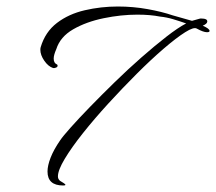

<svg xmlns="http://www.w3.org/2000/svg" viewBox="-20 -473 664 590"><path d="M174 97Q126 97 126 54Q126 36 135.5 11.5Q145 -13 165 -42Q173 -54 197.5 -81.5Q222 -109 257 -145Q292 -181 332.5 -220.5Q373 -260 414 -296Q455 -332 491 -360Q527 -388 552 -401Q532 -408 512 -414Q492 -420 472 -422Q442 -428 402 -428Q352 -428 298.5 -417Q245 -406 205 -383Q165 -360 153 -322Q145 -304 145 -293Q145 -279 155 -275Q157 -274 157 -271Q157 -267 151.5 -265Q146 -263 143 -264Q128 -269 116 -286.5Q104 -304 104 -320Q104 -325 105 -328Q119 -375 155 -402.5Q191 -430 240.5 -441.5Q290 -453 342 -453Q389 -453 433.5 -445Q478 -437 510 -426L570 -409L595 -416H600Q617 -416 617 -407Q617 -400 603 -394Q624 -385 624 -378Q624 -374 616 -374Q605 -374 585 -385Q576 -391 549 -374Q522 -357 483 -323.5Q444 -290 400 -246Q356 -202 313 -155Q270 -108 235 -64Q200 -20 179 15Q158 50 158 69Q158 78 165 83Q170 86 175.5 89.5Q181 93 181 95Q181 97 174 97Z"/></svg>

Font: WindSong
Style: Regular
Weight: 400
Designer: Robert E. Leuschke
Foundry: Robert E. Leuschke
Version: Version 1.010; ttfautohint (v1.8.3)